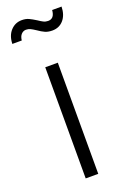

<svg xmlns="http://www.w3.org/2000/svg" viewBox="-186 -814 562 862"><g transform="rotate(-20 95.5 -383.0)"><path d="M66 -531H126V0H66ZM87 -700Q72 -710 62.5 -714.5Q53 -719 42 -719Q29 -719 19.5 -709Q10 -699 8 -680H-37Q-36 -719 -14.5 -742.5Q7 -766 39 -766Q58 -766 72 -759.5Q86 -753 105 -741Q118 -732 128 -727Q138 -722 150 -722Q180 -722 183 -762H228Q227 -722 206.5 -698.5Q186 -675 153 -675Q133 -675 118.5 -681.5Q104 -688 87 -700Z"/></g></svg>

Font: BLUETTI 2.0 Extralight
Style: Roman
Weight: 200
Designer: Stijn de Vries
Foundry: tokotype
Version: Version 2.005;October 31, 2023;FontCreator 14.0.0.2814 64-bi